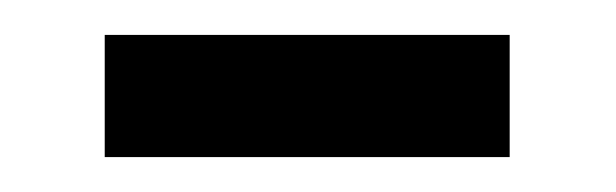

<svg xmlns="http://www.w3.org/2000/svg" viewBox="-20 -318 353 110"><path d="M40 -228V-298H272V-228Z"/></svg>

Font: Source Serif 4 SmText
Style: Italic
Weight: 400
Italic angle: -12°
Designer: Frank Grießhammer
Foundry: Adobe
Version: Version 4.005;hotconv 1.1.0;makeotfexe 2.6.0